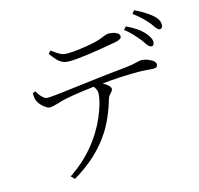

<svg xmlns="http://www.w3.org/2000/svg" viewBox="-118 -919 1134 1095"><g transform="rotate(-15 449.0 -372.0)"><path d="M192 49C291 -9 366 -79 419 -162C450 -211 477 -272 499 -347C502 -356 508 -364 517 -373C524 -380 528 -387 528 -392C528 -405 514 -420 485 -436C558 -443 629 -447 698 -447C717 -447 740 -446 767 -443C778 -442 786 -442 789 -442C804 -442 812 -449 812 -462C812 -474 802 -485 782 -494C764 -503 746 -507 728 -507C724 -507 717 -506 708 -503C685 -497 660 -493 632 -490C575 -485 486 -475 365 -460C251 -445 183 -438 160 -438C143 -438 124 -456 102 -492L86 -485C86 -465 88 -451 92 -442C101 -415 142 -380 162 -381C172 -382 189 -386 214 -393C222 -396 228 -398 232 -399C269 -409 336 -420 431 -431C442 -418 448 -404 448 -390C448 -367 441 -335 427 -295C408 -240 381 -187 345 -137C299 -72 241 -17 172 29ZM779 -594C805 -554 826 -566 826 -589C827 -606 816 -627 795 -650C774 -673 741 -695 697 -716L682 -699C708 -680 735 -652 763 -617C768 -611 773 -603 779 -594ZM333 -607C386 -607 475 -619 601 -642C606 -643 610 -643 613 -644C640 -649 654 -657 654 -670C654 -689 625 -702 589 -702C582 -702 573 -699 560 -694C540 -685 520 -679 500 -674C431 -660 376 -653 335 -653C320 -653 306 -656 293 -663C281 -669 266 -679 247 -694L232 -679C249 -654 264 -637 277 -626C293 -613 312 -607 333 -607ZM879 -650C892 -650 898 -658 898 -673C898 -694 887 -713 865 -732C840 -753 807 -774 766 -793L752 -775C781 -754 809 -729 835 -698C840 -693 845 -685 852 -675C863 -659 872 -651 879 -650Z"/></g></svg>

Font: AllPunType Light
Style: Regular
Weight: 300
Version: 1.0